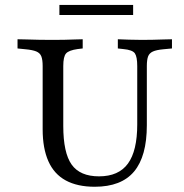

<svg xmlns="http://www.w3.org/2000/svg" viewBox="-20 -726 728 758"><path d="M148.4 -369.4V-465.3Q148.4 -490.3 143.1 -503.6Q137.9 -516.9 123 -523Q108.1 -529 80.6 -531.5L49.2 -534.7V-571Q64.5 -571 86.3 -570.2Q108.1 -569.4 132.7 -569Q157.3 -568.5 180.6 -568.5H188.7H194.4Q215.3 -568.5 236.3 -569Q257.3 -569.4 275.8 -570.2Q294.4 -571 306.5 -571V-534.7L286.3 -532.3Q251.6 -527.4 240.7 -514.9Q229.8 -502.4 229.8 -465.3V-369.4ZM354 11.3Q285.5 11.3 239.5 -13.7Q193.5 -38.7 171 -89.5Q148.4 -140.3 148.4 -215.3V-369.4H229.8V-229Q229.8 -122.6 262.9 -76.2Q296 -29.8 371 -29.8Q448.4 -29.8 485.1 -80.2Q521.8 -130.6 521.8 -234.7V-369.4H559.7V-231.5Q559.7 -108.9 509.3 -48.8Q458.9 11.3 354 11.3ZM521.8 -369.4V-465.3Q521.8 -501.6 512.5 -515.3Q503.2 -529 466.9 -532.3L445.2 -534.7V-571Q462.1 -570.2 488.7 -569.4Q515.3 -568.5 540.3 -568.5Q561.3 -568.5 583.5 -569Q605.6 -569.4 625.8 -570.2Q646 -571 658.9 -571V-534.7L625 -531.5Q597.6 -529 583.5 -522.6Q569.4 -516.1 564.5 -502.8Q559.7 -489.5 559.7 -465.3V-369.4ZM214.5 -666.9V-706.5H505.6V-666.9Z"/></svg>

Font: Playfair 9pt
Style: Regular
Weight: 400
Designer: Claus Eggers Sørensen
Foundry: Claus Eggers Sørensen
Version: Version 2.203